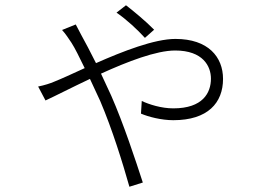

<svg xmlns="http://www.w3.org/2000/svg" viewBox="-20 -639 1040 730"><path d="M531 -495 566 -526C536 -557 484 -600 459 -619L423 -591C461 -565 503 -526 531 -495ZM125 -310 153 -257C190 -274 252 -306 322 -339L361 -255C407 -147 446 -21 472 71L523 55C495 -31 450 -168 403 -275L364 -359C465 -405 574 -447 646 -447C752 -447 782 -387 782 -340C782 -286 751 -227 639 -227C593 -227 547 -242 519 -255L516 -207C544 -195 593 -182 639 -182C770 -182 828 -248 828 -339C828 -422 772 -491 647 -491C567 -491 447 -444 345 -399C324 -441 303 -481 289 -506C282 -519 275 -532 268 -546L216 -525C228 -512 243 -490 252 -476C265 -456 282 -421 302 -380C254 -358 213 -339 185 -328C171 -322 150 -315 125 -310Z"/></svg>

Font: Noto Sans HK Light
Style: Regular
Weight: 300
Designer: Ryoko NISHIZUKA 西塚涼子 (kana, bopomofo & ideographs); Paul D. Hunt (Latin, Greek & Cyrillic); Sandoll Communications 산돌커뮤니
Foundry: Adobe
Version: Version 2.004;hotconv 1.0.118;makeotfexe 2.5.65603